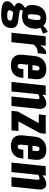

<svg xmlns="http://www.w3.org/2000/svg" viewBox="1180 -1840 825 3240"><g transform="rotate(90 1593.0 -219.5)"><path d="M249 -275.4Q277.8 -275.4 288.8 -298.6Q299.8 -321.8 306.6 -382.3Q310.5 -414.1 310.5 -436Q310.5 -454.1 307.6 -465.8Q301.8 -491.2 272 -491.2Q261.2 -491.2 253.4 -488.5Q245.6 -485.8 240 -478.5Q234.4 -471.2 230.7 -463.9Q227.1 -456.5 224.4 -441.9Q221.7 -427.2 220 -415.5Q218.3 -403.8 216.3 -382.3Q211.9 -354 211.9 -333Q211.9 -315.9 214.8 -303.2Q221.2 -275.4 249 -275.4ZM234.9 72.3Q274.9 72.3 294.4 63.7Q314 55.2 317.4 35.2Q319.3 26.9 319.3 20.5Q319.3 5.9 310.5 -2Q297.9 -13.7 262.2 -17.6L175.8 -27.8Q147.9 7.3 146 29.8Q145.5 32.2 145.5 34.7Q145.5 53.2 163.1 62Q182.6 72.3 234.9 72.3ZM224.1 173.3Q200.2 173.3 181.2 172.6Q162.1 171.9 136.2 169.4Q110.4 167 90.8 162.6Q71.3 158.2 51 150.1Q30.8 142.1 18.1 130.9Q4.9 119.1 -2 102.5Q-7.3 89.4 -7.3 73.7Q-7.3 69.3 -6.8 64.9Q0 4.9 87.9 -50.3Q53.7 -64 39.1 -79.6Q24.4 -95.2 23.4 -115.7Q23.4 -118.7 23.4 -121.6Q23.4 -151.4 42 -173.8Q62.5 -199.2 105.5 -230Q77.1 -252.4 64.5 -286.6Q55.7 -310.5 56.2 -344.2Q56.2 -358.9 57.6 -375.5Q68.8 -482.9 126.5 -535.4Q184.1 -587.9 279.3 -587.9Q370.6 -587.9 404.8 -537.1Q446.8 -580.1 489.7 -601.1L512.2 -611.8L540.5 -532.2Q525.4 -527.8 491.7 -513.7Q458 -499.5 439 -488.8Q457 -456.1 457 -406.2Q457 -391.6 455.6 -376Q445.8 -282.2 394 -230.2Q342.3 -178.2 247.1 -178.2Q224.6 -178.2 198.5 -183.1Q172.4 -188 158.2 -194.8Q136.7 -170.4 136.7 -155.8Q136.7 -140.1 188 -132.8Q199.7 -130.9 245.1 -125.2Q290.5 -119.6 309.6 -116.7Q391.1 -106.4 421.4 -73.2Q446.3 -45.9 446.3 1.5Q446.3 11.2 445.3 22.5Q437.5 95.2 386.5 134.3Q335.4 173.3 224.1 173.3Z M524.4 0 585 -578.1H745.1L735.4 -482.9Q799.3 -585.4 862.3 -585.4Q871.6 -585.4 884.8 -581.5L869.6 -438.5Q853.5 -442.4 841.3 -441.9Q774.9 -438.5 724.1 -373.5L684.6 0Z M1072.8 -354.5H1154.8L1160.6 -412.1Q1161.6 -420.9 1161.6 -428.7Q1161.6 -449.2 1154.8 -459.5Q1145.5 -473.6 1124.5 -473.6Q1104.5 -473.6 1093.3 -457.3Q1082 -440.9 1077.6 -401.4ZM1074.7 9.8Q978.5 9.8 932.6 -42Q894.5 -84.5 895 -155.8Q895 -170.9 896.5 -187.5L917.5 -390.1Q927.7 -484.9 984.9 -536.4Q1042 -587.9 1137.2 -587.9Q1309.6 -587.9 1309.6 -426.3Q1309.6 -408.7 1307.6 -389.2L1295.4 -278.8H1064.9L1054.2 -179.2Q1053.2 -167 1053.2 -156.2Q1053.2 -135.7 1057.6 -123Q1064.5 -104.5 1086.4 -104.5Q1127.9 -104.5 1134.8 -163.1L1138.7 -200.7H1287.6L1283.7 -168Q1273.4 -81.5 1219.5 -35.9Q1165.5 9.8 1074.7 9.8Z M1355.5 0 1416 -578.1H1576.2L1570.3 -520.5Q1646.5 -587.9 1717.8 -587.9Q1752 -587.9 1774.4 -569.3Q1797.4 -550.8 1805.2 -521.5Q1810.5 -502.4 1810.1 -480Q1810.1 -467.8 1808.6 -454.6L1760.7 0H1600.6L1645.5 -429.7Q1646 -436 1646 -441.9Q1646 -455.1 1642.1 -462.9Q1636.2 -473.6 1617.7 -473.1Q1595.7 -472.2 1563 -452.6L1515.6 0Z M1842.3 0 1853.5 -103.5 2050.8 -460.9H1903.3L1915.5 -578.1H2229.5L2219.7 -481.4L2022 -117.7H2183.6L2171.4 0Z M2433.1 -354.5H2515.1L2521 -412.1Q2522 -420.9 2522 -428.7Q2522 -449.2 2515.1 -459.5Q2505.9 -473.6 2484.9 -473.6Q2464.8 -473.6 2453.6 -457.3Q2442.4 -440.9 2438 -401.4ZM2435.1 9.8Q2338.9 9.8 2293 -42Q2254.9 -84.5 2255.4 -155.8Q2255.4 -170.9 2256.8 -187.5L2277.8 -390.1Q2288.1 -484.9 2345.2 -536.4Q2402.3 -587.9 2497.6 -587.9Q2669.9 -587.9 2669.9 -426.3Q2669.9 -408.7 2668 -389.2L2655.8 -278.8H2425.3L2414.6 -179.2Q2413.6 -167 2413.6 -156.2Q2413.6 -135.7 2418 -123Q2424.8 -104.5 2446.8 -104.5Q2488.3 -104.5 2495.1 -163.1L2499 -200.7H2647.9L2644 -168Q2633.8 -81.5 2579.8 -35.9Q2525.9 9.8 2435.1 9.8Z M2715.8 0 2776.4 -578.1H2936.5L2930.7 -520.5Q3006.8 -587.9 3078.1 -587.9Q3112.3 -587.9 3134.8 -569.3Q3157.7 -550.8 3165.5 -521.5Q3170.9 -502.4 3170.4 -480Q3170.4 -467.8 3168.9 -454.6L3121.1 0H2960.9L3005.9 -429.7Q3006.3 -436 3006.3 -441.9Q3006.3 -455.1 3002.4 -462.9Q2996.6 -473.6 2978 -473.1Q2956.1 -472.2 2923.3 -452.6L2876 0Z"/></g></svg>

Font: Oswald
Style: Bold
Weight: 700
Designer: Vernon Adams
Foundry: Vernon Adams
Version: 3.0; ttfautohint (v0.94.23-7a4d-dirty) -l 8 -r 50 -G 200 -x 